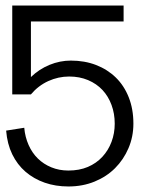

<svg xmlns="http://www.w3.org/2000/svg" viewBox="-20 -657 586 688"><path d="M458 -213.9Q458 -167 440.4 -126Q422.9 -85 392.3 -54.4Q361.8 -23.9 318.8 -6.3Q275.9 11.2 225.1 11.2Q179.2 11.2 140.1 -2.4Q101.1 -16.1 71.5 -41.5Q42 -66.9 23.9 -104Q5.9 -141.1 2 -189L66.9 -199.2Q69.8 -166 82.5 -137.5Q95.2 -108.9 115.7 -88.9Q136.2 -68.8 164.1 -57.4Q191.9 -45.9 225.1 -45.9Q264.2 -45.9 294.7 -58.8Q325.2 -71.8 346.7 -95Q368.2 -118.2 379.6 -148.7Q391.1 -179.2 391.1 -213.9Q391.1 -250 379.6 -281Q368.2 -312 347.2 -334.5Q326.2 -356.9 295.7 -369.9Q265.1 -382.8 228 -382.8Q189 -382.8 153.1 -366.5Q117.2 -350.1 90.8 -318.8H23.9V-637.2H422.9V-580.1H90.8V-380.9Q120.1 -409.2 157.5 -424.6Q194.8 -439.9 233.9 -439.9Q283.2 -439.9 324.2 -424.1Q365.2 -408.2 395 -379.2Q424.8 -350.1 441.4 -308.1Q458 -266.1 458 -213.9Z"/></svg>

Font: Anonymous Pro
Style: Regular
Weight: 400
Monospace: yes
Designer: Mark Simonson
Version: Version 1.002